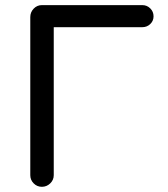

<svg xmlns="http://www.w3.org/2000/svg" viewBox="-20 -718 650 743"><path d="M188 -612.8V-40Q188 -21.5 174.3 -8.3Q160.6 4.9 142.1 4.9Q123.5 4.9 110.4 -8.3Q97.2 -21.5 97.2 -40V-651.9Q97.2 -670.9 110.4 -684.6Q123.5 -698.2 142.1 -698.2H530.8Q548.8 -698.2 561.5 -685.5Q574.2 -672.9 574.2 -654.8Q574.2 -637.2 561.5 -625Q548.8 -612.8 530.8 -612.8Z"/></svg>

Font: Aka-Acid-Varela
Style: Regular
Weight: 400
Designer: Joe Prince, Avraham Cornfeld, Cyberella
Foundry: Joe Prince, Avraham Cornfeld, Cyberella
Version: Version 2.000; ttfautohint (v1.5.33-1714) -l 8 -r 50 -G 200 